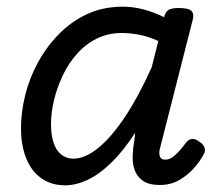

<svg xmlns="http://www.w3.org/2000/svg" viewBox="-20 -539 662 576"><path d="M175 17Q135 17 105 -3.5Q75 -24 59 -63Q43 -102 43 -155Q43 -202 55.5 -253Q68 -304 93.5 -351Q119 -398 156 -436Q193 -474 241 -496.5Q289 -519 349 -519Q380 -519 411.5 -510.5Q443 -502 473 -487V-491Q478 -506 488 -510.5Q498 -515 516 -515Q546 -515 554.5 -506Q563 -497 558 -479L463 -106Q458 -90 458 -80Q458 -70 462.5 -65Q467 -60 475 -60Q486 -60 496 -66.5Q506 -73 516.5 -84.5Q527 -96 538 -111Q545 -120 554 -122Q563 -124 575 -116Q590 -107 593.5 -96.5Q597 -86 591 -76Q582 -58 563.5 -36.5Q545 -15 519 0.5Q493 16 459 16Q427 16 409 3.5Q391 -9 384 -29Q377 -49 378 -72.5Q379 -96 383 -119Q384 -124 384.5 -129Q385 -134 385 -140Q350 -86 314 -51Q278 -16 243 0.5Q208 17 175 17ZM133 -167Q133 -135 140.5 -111.5Q148 -88 163.5 -75.5Q179 -63 200 -63Q235 -63 274.5 -95Q314 -127 355 -188.5Q396 -250 435 -337L455 -416Q424 -430 396.5 -435Q369 -440 345 -440Q304 -440 270 -423Q236 -406 210.5 -377Q185 -348 168 -312Q151 -276 142 -238.5Q133 -201 133 -167Z"/></svg>

Font: Playwrite DE SAS
Style: Regular
Weight: 400
Designer: Veronika Burian, José Scaglione
Foundry: TypeTogether
Version: Version 1.002